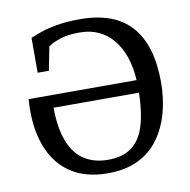

<svg xmlns="http://www.w3.org/2000/svg" viewBox="-77 -736 818 825"><g transform="rotate(-10 332.5 -323.5)"><path d="M329 13Q236 13 173 -26.5Q110 -66 78 -139Q46 -212 46 -310Q46 -325 46.5 -337Q47 -349 48 -360H519Q516 -415 501 -459.5Q486 -504 460 -536.5Q434 -569 397 -586.5Q360 -604 314 -604Q264 -604 233.5 -594.5Q203 -585 189 -576.5Q175 -568 175 -567L155 -465H106V-617Q126 -626 154 -635.5Q182 -645 223.5 -652.5Q265 -660 325 -660Q474 -660 547.5 -577.5Q621 -495 621 -333Q621 -263 604 -200.5Q587 -138 552 -89.5Q517 -41 461.5 -14Q406 13 329 13ZM340 -44Q404 -44 443 -73Q482 -102 500 -160Q518 -218 520 -305H147Q148 -213 171.5 -155Q195 -97 238 -70.5Q281 -44 340 -44Z"/></g></svg>

Font: Faustina
Style: Regular
Weight: 400
Designer: Alfonso Garcia
Foundry: http://www.omnibus-type.com
Version: Version 1.200